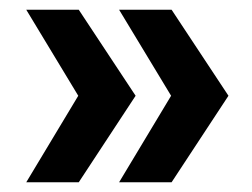

<svg xmlns="http://www.w3.org/2000/svg" viewBox="-20 -459 519 395"><path d="M142 -84H34L141 -262L34 -439H142L259 -262ZM333 -84H225L332 -262L225 -439H333L450 -262Z"/></svg>

Font: Montserrat arm2 Medium
Style: Regular
Weight: 500
Designer: Julieta Ulanovsky
Foundry: Julieta Ulanovsky
Version: Version 6.000